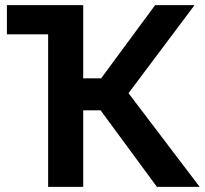

<svg xmlns="http://www.w3.org/2000/svg" viewBox="-20 -730 800 750"><path d="M482 -366 760 0H593L373 -299H305V0H168V-596H7V-710H305V-424H375L586 -710H740Z"/></svg>

Font: Raleway-v4020
Style: Bold
Weight: 700
Designer: Matt McInerney, Pablo Impallari, Rodrigo Fuenzalida
Foundry: Matt McInerney, Pablo Impallari, Rodrigo Fuenzalida
Version: Version 4.020;PS 004.020;hotconv 1.0.88;makeotf.lib2.5.64775